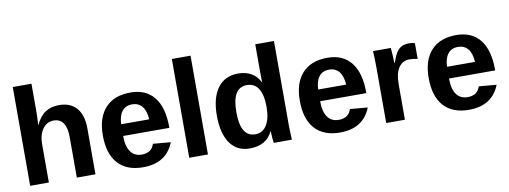

<svg xmlns="http://www.w3.org/2000/svg" viewBox="-60 -1051 3677 1387"><g transform="rotate(-10 1778.5 -358.0)"><path d="M205.1 -422.9Q232.9 -483.4 274.9 -510.7Q316.9 -538.1 375 -538.1Q459 -538.1 503.9 -486.3Q548.8 -434.6 548.8 -335V0H412.1V-295.9Q412.1 -435.1 317.9 -435.1Q268.1 -435.1 237.5 -392.3Q207 -349.6 207 -282.7V0H69.8V-724.6H207V-526.9Q207 -473.6 203.1 -422.9Z M897 9.8Q777.8 9.8 713.9 -60.8Q649.9 -131.3 649.9 -266.6Q649.9 -397.5 714.8 -467.8Q779.8 -538.1 898.9 -538.1Q1012.7 -538.1 1072.8 -462.6Q1132.8 -387.2 1132.8 -241.7V-237.8H793.9Q793.9 -160.6 822.5 -121.3Q851.1 -82 903.8 -82Q976.6 -82 995.6 -145L1125 -133.8Q1068.8 9.8 897 9.8ZM897 -451.7Q848.6 -451.7 822.5 -418Q796.4 -384.3 794.9 -323.7H1000Q996.1 -387.7 969.2 -419.7Q942.4 -451.7 897 -451.7Z M1236.8 0V-724.6H1374V0Z M1856.9 0Q1855 -7.3 1852.3 -36.9Q1849.6 -66.4 1849.6 -85.9H1847.7Q1803.2 9.8 1678.7 9.8Q1586.4 9.8 1536.1 -62.3Q1485.8 -134.3 1485.8 -263.7Q1485.8 -395 1538.8 -466.6Q1591.8 -538.1 1689 -538.1Q1745.1 -538.1 1785.9 -514.6Q1826.7 -491.2 1848.6 -444.8H1849.6L1848.6 -531.7V-724.6H1985.8V-115.2Q1985.8 -66.4 1989.7 0ZM1850.6 -267.1Q1850.6 -352.5 1822 -398.7Q1793.5 -444.8 1737.8 -444.8Q1682.6 -444.8 1655.8 -400.1Q1628.9 -355.5 1628.9 -263.7Q1628.9 -84 1736.8 -84Q1791 -84 1820.8 -131.6Q1850.6 -179.2 1850.6 -267.1Z M2341.8 9.8Q2222.7 9.8 2158.7 -60.8Q2094.7 -131.3 2094.7 -266.6Q2094.7 -397.5 2159.7 -467.8Q2224.6 -538.1 2343.8 -538.1Q2457.5 -538.1 2517.6 -462.6Q2577.6 -387.2 2577.6 -241.7V-237.8H2238.8Q2238.8 -160.6 2267.3 -121.3Q2295.9 -82 2348.6 -82Q2421.4 -82 2440.4 -145L2569.8 -133.8Q2513.7 9.8 2341.8 9.8ZM2341.8 -451.7Q2293.5 -451.7 2267.3 -418Q2241.2 -384.3 2239.7 -323.7H2444.8Q2440.9 -387.7 2414.1 -419.7Q2387.2 -451.7 2341.8 -451.7Z M2681.6 0V-404.3Q2681.6 -447.8 2680.4 -476.8Q2679.2 -505.9 2677.7 -528.3H2808.6Q2810.1 -519.5 2812.5 -474.9Q2814.9 -430.2 2814.9 -415.5H2816.9Q2836.9 -471.2 2852.5 -493.9Q2868.2 -516.6 2889.6 -527.6Q2911.1 -538.6 2943.4 -538.6Q2969.7 -538.6 2985.8 -531.2V-416.5Q2952.6 -423.8 2927.2 -423.8Q2876 -423.8 2847.4 -382.3Q2818.8 -340.8 2818.8 -259.3V0Z M3287.1 9.8Q3168 9.8 3104 -60.8Q3040 -131.3 3040 -266.6Q3040 -397.5 3105 -467.8Q3169.9 -538.1 3289.1 -538.1Q3402.8 -538.1 3462.9 -462.6Q3522.9 -387.2 3522.9 -241.7V-237.8H3184.1Q3184.1 -160.6 3212.6 -121.3Q3241.2 -82 3293.9 -82Q3366.7 -82 3385.7 -145L3515.1 -133.8Q3459 9.8 3287.1 9.8ZM3287.1 -451.7Q3238.8 -451.7 3212.6 -418Q3186.5 -384.3 3185.1 -323.7H3390.1Q3386.2 -387.7 3359.4 -419.7Q3332.5 -451.7 3287.1 -451.7Z"/></g></svg>

Font: Liberation Sans
Style: Bold
Weight: 700
Designer: Steve Matteson
Foundry: Ascender Corporation
Version: Version 2.1.5